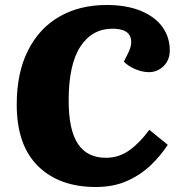

<svg xmlns="http://www.w3.org/2000/svg" viewBox="-20 -735 723 769"><path d="M494 -524Q514 -565 499.5 -592.5Q485 -620 430 -620Q349 -620 302 -548.5Q255 -477 255 -332Q255 -215 292 -159Q329 -103 404 -103Q456 -103 498 -133Q540 -163 578 -215L652 -155Q624 -112 584 -73.5Q544 -35 489.5 -10.5Q435 14 364 14Q217 14 132 -70Q47 -154 47 -316Q47 -443 92 -532.5Q137 -622 218 -668.5Q299 -715 407 -715Q487 -715 544 -691.5Q601 -668 630.5 -627Q660 -586 660 -533Q660 -495 635.5 -470.5Q611 -446 576 -446Q551 -446 523 -457.5Q495 -469 476 -488Z"/></svg>

Font: Literata 12pt ExtraBold
Style: Italic
Weight: 800
Italic angle: -2°
Designer: Latin by Veronika Burian and Jose Scaglione. Greek by Irene Vlachou. Cyrillic by Vera Evstafieva
Foundry: TypeTogether
Version: Version 3.002